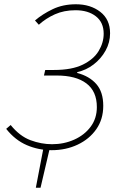

<svg xmlns="http://www.w3.org/2000/svg" viewBox="-20 -692 564 900"><path d="M148 188 184 0H214L170 188ZM222 12Q161 12 106 -11.5Q51 -35 9 -88L30 -106Q72 -54 122.5 -35Q173 -16 224 -16Q280 -16 328 -37.5Q376 -59 405 -98Q434 -137 434 -190Q434 -264 385 -301Q336 -338 246 -338H186L192 -364H233Q317 -364 368 -389Q419 -414 442.5 -453Q466 -492 466 -534Q466 -587 429.5 -615.5Q393 -644 334 -644Q280 -644 237.5 -625Q195 -606 162 -576L144 -596Q179 -626 227 -649Q275 -672 336 -672Q404 -672 450 -636.5Q496 -601 496 -536Q496 -493 475 -455Q454 -417 419 -390Q384 -363 342 -354V-350Q399 -335 431.5 -298Q464 -261 464 -196Q464 -133 431.5 -86.5Q399 -40 344 -14Q289 12 222 12Z"/></svg>

Font: Source Sans 3
Style: Italic
Weight: 200
Italic angle: -11°
Designer: Paul D. Hunt
Foundry: Adobe
Version: Version 3.046;hotconv 1.0.118;makeotfexe 2.5.65603